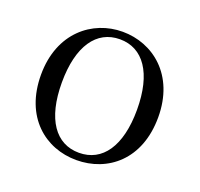

<svg xmlns="http://www.w3.org/2000/svg" viewBox="-101 -642 798 768"><g transform="rotate(20 298.0 -258.0)"><path d="M297 15C430 15 547 -77 547 -258C547 -438 426 -531 297 -531C169 -531 48 -437 48 -258C48 -78 165 15 297 15ZM297 -16C198 -16 137 -101 137 -257C137 -413 198 -499 297 -499C396 -499 457 -413 457 -257C457 -101 396 -16 297 -16Z"/></g></svg>

Font: Source Han Serif KR
Style: Regular
Weight: 400
Designer: Ryoko NISHIZUKA 西塚涼子 (kana & ideographs); Frank Grießhammer (Latin, Greek & Cyrillic); Wenlong ZHANG 张文龙 (bopomofo); San
Foundry: Adobe
Version: Version 2.001;hotconv 1.1.0;makeotfexe 2.6.0